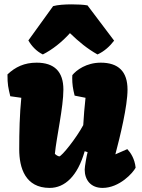

<svg xmlns="http://www.w3.org/2000/svg" viewBox="-20 -873 665 902"><path d="M70.3 -171.4C70.3 -84.5 98.6 9.8 213.4 9.8C284.7 9.8 344.7 -45.9 377.9 -162.6L391.6 -158.2C387.2 -143.1 377.9 -89.8 377.9 -76.2C377.9 -28.3 405.8 9.8 461.9 9.8C541.5 9.8 606 -62 617.2 -85.4C612.8 -127 593.8 -155.8 578.1 -172.4L522 -147.9C544.4 -232.4 579.1 -375 579.1 -452.1C579.1 -536.6 536.6 -578.6 453.1 -578.6C386.2 -578.6 338.9 -543.9 319.8 -520C319.8 -515.1 319.3 -510.7 319.3 -506.3C319.3 -478 322.3 -456.5 330.6 -423.8L381.8 -413.6C377 -371.1 373.5 -327.6 371.1 -285.2C337.9 -223.1 270 -138.7 258.3 -138.2C251 -140.1 243.7 -144 237.8 -150.4C245.6 -229.5 277.8 -369.1 277.8 -452.1C277.8 -536.6 235.4 -578.6 151.9 -578.6C94.7 -578.6 52.2 -558.6 15.1 -523.4C15.1 -474.6 18.6 -462.4 28.3 -420.9L80.1 -413.6C72.3 -335.9 70.3 -253.9 70.3 -171.4ZM181.2 -617.2C225.6 -639.6 271 -675.3 308.6 -717.3C351.1 -676.3 389.6 -644.5 438 -617.2C469.7 -631.3 496.6 -656.2 516.1 -682.1L391.1 -847.7C372.6 -851.1 344.7 -852.5 316.4 -852.5C283.7 -852.5 250.5 -850.1 229.5 -844.2L113.3 -683.1C127.9 -657.7 150.4 -632.3 181.2 -617.2Z"/></svg>

Font: Kavoon
Style: Regular
Weight: 400
Designer: Viktoriya Grabowska
Foundry: Viktoriya Grabowska
Version: Version 1.002